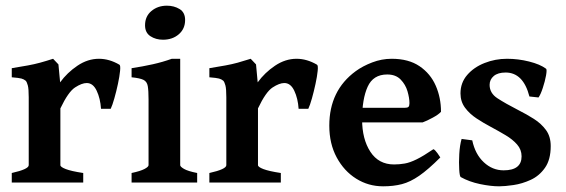

<svg xmlns="http://www.w3.org/2000/svg" viewBox="-20 -636 1972 669"><path d="M396 -410.6Q400.4 -408.2 398.4 -388.9Q396.5 -369.6 390.9 -343.5Q385.3 -317.4 378.4 -293.2Q371.6 -269 365.7 -256.8H332Q329.6 -293 316.9 -319.8Q304.2 -346.7 282.2 -346.7Q265.1 -346.7 241.5 -331.3Q217.8 -315.9 190.4 -258.3V-60.5Q190.4 -54.2 209.2 -46.9Q228 -39.6 270 -33.2V0H21V-33.2Q80.1 -46.4 80.1 -60.5V-296.9Q80.1 -326.7 76.9 -338.4Q73.7 -350.1 69.8 -354.5Q63.5 -359.9 54.7 -362.3Q45.9 -364.7 21 -366.7V-398.4Q54.7 -403.8 77.1 -408Q99.6 -412.1 119.4 -417.5Q139.2 -422.9 165 -431.2L183.6 -411.6L189.5 -349.1Q213.9 -382.8 249.8 -407Q285.6 -431.2 324.7 -431.2Q360.8 -431.2 396 -410.6Z M625 -566.4Q625 -535.6 603 -516.6Q581.1 -497.6 547.9 -497.6Q522.9 -497.6 504.2 -509.8Q485.4 -522 485.4 -547.9Q485.4 -579.1 507.6 -597.7Q529.8 -616.2 561.5 -616.2Q586.4 -616.2 605.7 -604.5Q625 -592.8 625 -566.4ZM438.5 0V-33.2Q468.8 -39.6 483.2 -47.1Q497.6 -54.7 497.6 -60.5V-289.6Q497.6 -320.3 494.9 -335.9Q492.2 -351.6 480 -357.7Q467.8 -363.8 438.5 -366.7V-398.4Q477.5 -404.3 512.5 -412.1Q547.4 -419.9 578.6 -431.2H607.9V-60.5Q607.9 -55.2 621.3 -47.4Q634.8 -39.6 667 -33.2V0Z M1084.5 -410.6Q1088.9 -408.2 1086.9 -388.9Q1085 -369.6 1079.3 -343.5Q1073.7 -317.4 1066.9 -293.2Q1060.1 -269 1054.2 -256.8H1020.5Q1018.1 -293 1005.4 -319.8Q992.7 -346.7 970.7 -346.7Q953.6 -346.7 929.9 -331.3Q906.2 -315.9 878.9 -258.3V-60.5Q878.9 -54.2 897.7 -46.9Q916.5 -39.6 958.5 -33.2V0H709.5V-33.2Q768.6 -46.4 768.6 -60.5V-296.9Q768.6 -326.7 765.4 -338.4Q762.2 -350.1 758.3 -354.5Q752 -359.9 743.2 -362.3Q734.4 -364.7 709.5 -366.7V-398.4Q743.2 -403.8 765.6 -408Q788.1 -412.1 807.9 -417.5Q827.6 -422.9 853.5 -431.2L872.1 -411.6L877.9 -349.1Q902.3 -382.8 938.2 -407Q974.1 -431.2 1013.2 -431.2Q1049.3 -431.2 1084.5 -410.6Z M1516.6 -246.6Q1508.8 -237.3 1488 -226.1Q1467.3 -214.8 1452.6 -209.5H1180.7L1181.6 -260.3H1389.6Q1399.9 -260.3 1403.3 -263.7Q1406.7 -267.1 1406.7 -276.4Q1406.7 -294.4 1399.9 -317.9Q1393.1 -341.3 1376 -358.9Q1358.9 -376.5 1329.1 -376.5Q1280.3 -376.5 1261 -333.7Q1241.7 -291 1241.7 -219.7Q1241.7 -151.4 1270.5 -107.2Q1299.3 -63 1353 -63Q1372.1 -63 1390.1 -66.2Q1408.2 -69.3 1431.6 -80.8Q1455.1 -92.3 1490.2 -116.2Q1496.1 -113.8 1504.2 -102.3Q1512.2 -90.8 1514.2 -87.4Q1472.2 -45.4 1440.9 -23.7Q1409.7 -2 1380.4 5.6Q1351.1 13.2 1314.9 13.2Q1263.7 13.2 1221.2 -13.4Q1178.7 -40 1153.1 -87.6Q1127.4 -135.3 1127.4 -198.2Q1127.4 -320.8 1219.7 -388.2Q1243.7 -405.8 1276.9 -418.5Q1310.1 -431.2 1344.7 -431.2Q1403.8 -431.2 1441.9 -405.3Q1480 -379.4 1498.3 -337.4Q1516.6 -295.4 1516.6 -246.6Z M1898.9 -127Q1898.9 -79.6 1878.9 -51.3Q1858.9 -22.9 1829.1 -9.3Q1799.3 4.4 1769 8.8Q1738.8 13.2 1719.2 13.2Q1689.9 13.2 1652.6 5.4Q1615.2 -2.4 1585.4 -19Q1581.5 -21.5 1580.1 -45.2Q1578.6 -68.8 1580.3 -99.4Q1582 -129.9 1588.4 -151.9L1625.5 -147Q1635.7 -98.6 1665.8 -70.6Q1695.8 -42.5 1734.9 -42.5Q1797.4 -42.5 1797.4 -91.3Q1797.4 -114.7 1781.7 -132.6Q1766.1 -150.4 1741.5 -165Q1716.8 -179.7 1689.5 -194.3Q1664.6 -207.5 1640.4 -223.4Q1616.2 -239.3 1600.3 -260.7Q1584.5 -282.2 1584.5 -310.5Q1584.5 -347.7 1607.9 -374.8Q1631.3 -401.9 1668.5 -416.5Q1705.6 -431.2 1746.6 -431.2Q1785.6 -431.2 1823.7 -421.6Q1861.8 -412.1 1882.8 -396.5Q1886.2 -393.6 1882.6 -373Q1878.9 -352.5 1871.3 -329.6Q1863.8 -306.6 1856.4 -296.4L1824.7 -299.8Q1803.2 -383.3 1741.7 -383.3Q1714.8 -383.3 1700.4 -371.1Q1686 -358.9 1686 -340.3Q1686 -311.5 1713.1 -293.7Q1740.2 -275.9 1788.6 -251Q1814.9 -237.8 1840.3 -221.7Q1865.7 -205.6 1882.3 -183.1Q1898.9 -160.6 1898.9 -127Z"/></svg>

Font: Dai Banna SIL SemiBold
Style: Regular
Weight: 600
Designer: Victor Gaultney
Foundry: SIL International
Version: Version 4.000